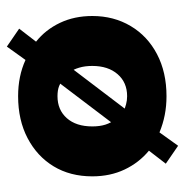

<svg xmlns="http://www.w3.org/2000/svg" viewBox="-10 -474 527 546"><g transform="rotate(-90 253.0 -200.5)"><path d="M112 43 61 8 98 -40Q64 -68 44.5 -109Q25 -150 25 -201Q25 -264 53.5 -311Q82 -358 133.5 -385Q185 -412 253 -412Q310 -412 356 -391L394 -444L445 -409L408 -361Q442 -334 461.5 -293Q481 -252 481 -201Q481 -140 452.5 -92Q424 -44 372.5 -17Q321 10 253 10Q225 10 199.5 5Q174 0 150 -10ZM158 -120 312 -323 303 -284Q293 -291 281.5 -295.5Q270 -300 253 -300Q214 -300 190.5 -273.5Q167 -247 167 -201Q167 -180 172 -164Q177 -148 190 -130ZM253 -102Q292 -102 315.5 -129Q339 -156 339 -201Q339 -222 334 -238.5Q329 -255 323 -262L347 -279L195 -79L210 -112Q219 -108 230 -105Q241 -102 253 -102Z"/></g></svg>

Font: Rokkitt SemiBold ExtraBold
Style: Regular
Weight: 800
Version: Version 3.103